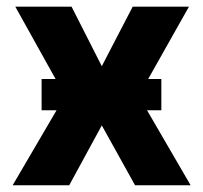

<svg xmlns="http://www.w3.org/2000/svg" viewBox="-20 -550 603 570"><path d="M282.2 -353.5 374 -530.3H541L419.9 -315.4H459V-222.7H416.5L545.9 0H380.9L282.2 -177.7L185.5 0H17.6L147.9 -222.7H103.5V-315.4H145L25.4 -530.3H192.4Z"/></svg>

Font: Pretendard Std ExtraBold
Style: Regular
Weight: 800
Designer: Base glyphs from Inter by Rasmus Andersson; Hangeul glyphs from Noto Sans CJK(Source Han Sans) by Jang Soo-young and Kan
Foundry: Kil Hyung-jin
Version: Version 1.309